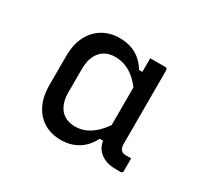

<svg xmlns="http://www.w3.org/2000/svg" viewBox="-103 -905 806 756"><g transform="rotate(30 300.0 -527.0)"><path d="M244 -295Q212 -295 185 -306Q158 -317 138.5 -338.5Q119 -360 108.5 -390Q98 -420 98 -459V-590Q98 -644 116.5 -681Q135 -718 168.5 -738.5Q202 -759 246 -759Q289 -759 321 -741Q353 -723 374 -688H389V-750H457Q462 -750 464.5 -747.5Q467 -745 467 -740V-406Q467 -389 474 -380Q481 -371 497 -371H521V-314Q521 -309 518.5 -306.5Q516 -304 511 -304H489Q456 -304 434 -315.5Q412 -327 400 -347Q393 -361 390 -376H375Q356 -337 322 -316Q288 -295 244 -295ZM389 -618Q364 -650 338 -666Q305 -686 268 -686Q240 -686 219.5 -673.5Q199 -661 188 -637Q177 -613 177 -578V-471Q177 -445 184 -425.5Q191 -406 203 -393Q215 -381 231 -375Q247 -369 268 -369Q292 -369 314.5 -379Q337 -389 359 -410Q374 -425 389 -446Z"/></g></svg>

Font: Code D OnePiece
Style: Regular
Weight: 400
Version: Version 1.085; ttfautohint (v1.8.4.7-5d5b);Nerd Fonts 3.0.2